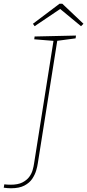

<svg xmlns="http://www.w3.org/2000/svg" viewBox="-66 -882 466 1026"><path d="M119 -687 340 -692 338 -677 233 -663 241 -671 136 -9Q134 6 127.5 28.5Q121 51 106.5 73Q92 95 64.5 109.5Q37 124 -7 124Q-25 124 -46 121L-43 103Q-35 104 -27 104.5Q-19 105 -9 105Q30 105 53.5 93Q77 81 90 63.5Q103 46 108.5 26.5Q114 7 116 -8L221 -671L228 -663L117 -672ZM119 -742 110 -755 252 -862H267L380 -755L367 -742L252 -837H260Z"/></svg>

Font: Bitter Thin
Style: Italic
Weight: 100
Italic angle: -9°
Designer: Sol Matas, and Bitter project Authors
Foundry: Sol Matas
Version: Version 2.002